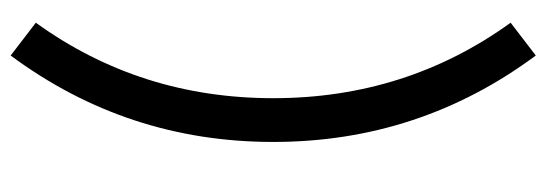

<svg xmlns="http://www.w3.org/2000/svg" viewBox="-344 -466 1000 351"><g transform="rotate(90 155.5 -290.0)"><path d="M21 144Q159 -47 159 -290Q159 -533 21 -724L81 -770Q239 -557 239 -290Q239 -23 81 190Z"/></g></svg>

Font: Oxanium ExtraLight
Style: Regular
Weight: 400
Version: Version 2.000